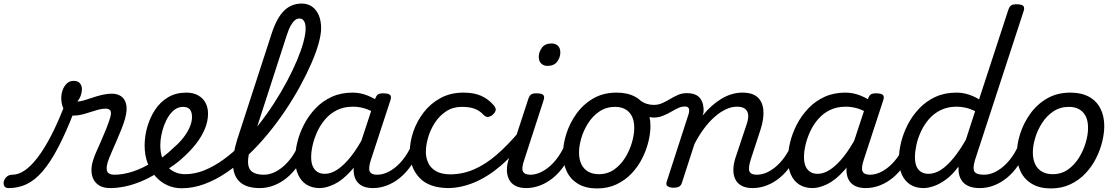

<svg xmlns="http://www.w3.org/2000/svg" viewBox="-197 -1039 6267 1078"><path d="M-148 17Q-167 17 -173 5.5Q-179 -6 -175.5 -20.5Q-172 -35 -159.5 -46.5Q-147 -58 -128 -58Q-94 -58 -59 -81.5Q-24 -105 13 -153Q50 -201 87.5 -272.5Q125 -344 163 -441L220 -415Q173 -294 129.5 -211Q86 -128 42.5 -77.5Q-1 -27 -47.5 -5Q-94 17 -148 17ZM423 17Q386 17 363 4Q340 -9 328.5 -31Q317 -53 316.5 -81.5Q316 -110 326 -140Q332 -160 344.5 -188.5Q357 -217 371.5 -249.5Q386 -282 399.5 -316Q413 -350 422 -380Q430 -409 422 -419Q414 -429 397 -429Q372 -429 341 -419Q310 -409 277 -399.5Q244 -390 214 -390Q192 -390 177 -404.5Q162 -419 154.5 -441Q147 -463 147 -488Q147 -512 155 -534Q163 -556 178.5 -570.5Q194 -585 217 -585Q241 -585 252 -571Q263 -557 263 -538Q263 -522 256.5 -503Q250 -484 237 -469Q252 -469 274.5 -475.5Q297 -482 323 -491Q349 -500 377 -506.5Q405 -513 431 -513Q460 -513 481.5 -499.5Q503 -486 511 -455Q519 -424 505 -372Q497 -344 483.5 -310.5Q470 -277 455.5 -243.5Q441 -210 428 -180.5Q415 -151 408 -129Q397 -92 405.5 -75Q414 -58 446 -58Q460 -58 466 -46.5Q472 -35 469.5 -20.5Q467 -6 455.5 5.5Q444 17 423 17Z M423 17Q404 17 398 5.5Q392 -6 396.5 -20.5Q401 -35 414 -46.5Q427 -58 446 -58Q494 -58 549 -76Q604 -94 658 -128Q669 -136 679 -130.5Q689 -125 695 -113Q701 -101 700.5 -88.5Q700 -76 690 -70Q641 -39 593 -19.5Q545 0 502 8.5Q459 17 423 17Z M657 -121Q691 -138 721.5 -161Q752 -184 777 -209Q807 -234 830.5 -263.5Q854 -293 867.5 -323.5Q881 -354 881 -382Q881 -410 869 -424.5Q857 -439 830 -439Q816 -439 809.5 -451Q803 -463 804.5 -479Q806 -495 817 -507Q828 -519 849 -519Q888 -519 915.5 -503.5Q943 -488 957 -461.5Q971 -435 971 -401Q971 -357 952.5 -313.5Q934 -270 902 -229.5Q870 -189 829 -153Q799 -125 762.5 -101Q726 -77 688 -57Z M823 18Q780 18 742.5 1Q705 -16 676.5 -48Q648 -80 631.5 -124Q615 -168 615 -222Q615 -274 630 -326.5Q645 -379 674 -423Q703 -467 747 -493Q791 -519 849 -519Q858 -519 860.5 -507Q863 -495 859.5 -479Q856 -463 848.5 -451Q841 -439 832 -439Q806 -439 786 -425Q766 -411 750.5 -387.5Q735 -364 724.5 -335.5Q714 -307 708.5 -278Q703 -249 703 -224Q703 -187 712.5 -156.5Q722 -126 741 -105Q760 -84 785.5 -72.5Q811 -61 842 -61Q896 -61 949.5 -82.5Q1003 -104 1056 -142Q1109 -180 1159.5 -230.5Q1210 -281 1256 -339.5Q1302 -398 1342 -460Q1382 -522 1414.5 -583Q1447 -644 1470.5 -700Q1494 -756 1506.5 -802Q1519 -848 1519 -880Q1519 -894 1532 -901Q1545 -908 1562.5 -908Q1580 -908 1593 -901Q1606 -894 1606 -880Q1606 -846 1592 -795.5Q1578 -745 1551.5 -684Q1525 -623 1488.5 -556Q1452 -489 1406.5 -421Q1361 -353 1308 -288.5Q1255 -224 1196.5 -168.5Q1138 -113 1076 -71Q1014 -29 950.5 -5.5Q887 18 823 18Z M1261 17Q1191 17 1153.5 -14Q1116 -45 1111.5 -105.5Q1107 -166 1135 -256L1328 -850Q1357 -939 1398 -979Q1439 -1019 1497 -1019Q1531 -1019 1555.5 -1001.5Q1580 -984 1593 -953Q1606 -922 1606 -879Q1606 -860 1593 -851Q1580 -842 1562.5 -842Q1545 -842 1532 -851Q1519 -860 1519 -879Q1519 -897 1515 -909.5Q1511 -922 1503.5 -928.5Q1496 -935 1482 -935Q1471 -935 1459.5 -926Q1448 -917 1436 -896.5Q1424 -876 1412 -838L1214 -226Q1195 -166 1195.5 -129Q1196 -92 1218 -75Q1240 -58 1284 -58Q1298 -58 1304.5 -46.5Q1311 -35 1308 -20.5Q1305 -6 1293.5 5.5Q1282 17 1261 17Z M1262 17Q1248 17 1241.5 5.5Q1235 -6 1237.5 -20.5Q1240 -35 1252 -46.5Q1264 -58 1285 -58Q1311 -58 1337.5 -69Q1364 -80 1390 -101.5Q1416 -123 1438 -153Q1460 -183 1477 -220Q1482 -235 1494.5 -234.5Q1507 -234 1516.5 -224.5Q1526 -215 1522 -201Q1504 -150 1476 -109.5Q1448 -69 1414 -41Q1380 -13 1341 2Q1302 17 1262 17Z M1598 17Q1555 17 1524 -2.5Q1493 -22 1476.5 -59Q1460 -96 1460 -146Q1460 -190 1472.5 -241Q1485 -292 1510.5 -341Q1536 -390 1574.5 -430.5Q1613 -471 1665 -495Q1717 -519 1783 -519Q1826 -519 1867 -502.5Q1908 -486 1941 -461L1928 -392Q1885 -420 1851.5 -430Q1818 -440 1785 -440Q1734 -440 1695.5 -421Q1657 -402 1629.5 -370Q1602 -338 1584.5 -300Q1567 -262 1558.5 -224.5Q1550 -187 1550 -157Q1550 -126 1559 -105.5Q1568 -85 1585 -74Q1602 -63 1627 -63Q1662 -63 1699 -88Q1736 -113 1773.5 -160.5Q1811 -208 1845 -273L1867 -229Q1823 -134 1774 -80Q1725 -26 1679.5 -4.5Q1634 17 1598 17ZM1897 17Q1859 17 1835 4Q1811 -9 1799.5 -32.5Q1788 -56 1788.5 -86.5Q1789 -117 1800 -152L1909 -483Q1916 -503 1925.5 -509Q1935 -515 1954 -515Q1985 -515 1993.5 -505.5Q2002 -496 1995 -476L1886 -143Q1870 -95 1879 -76.5Q1888 -58 1920 -58Q1934 -58 1939.5 -46.5Q1945 -35 1943 -20.5Q1941 -6 1929.5 5.5Q1918 17 1897 17Z M1897 17Q1883 17 1876.5 5.5Q1870 -6 1872.5 -20.5Q1875 -35 1887 -46.5Q1899 -58 1920 -58Q1946 -58 1972.5 -69Q1999 -80 2025 -101.5Q2051 -123 2073 -153Q2095 -183 2112 -220Q2117 -235 2129.5 -234.5Q2142 -234 2151.5 -224.5Q2161 -215 2157 -201Q2139 -150 2111 -109.5Q2083 -69 2049 -41Q2015 -13 1976 2Q1937 17 1897 17Z M2324 17Q2213 17 2158.5 -40.5Q2104 -98 2104 -189Q2104 -242 2123.5 -299.5Q2143 -357 2181 -407Q2219 -457 2275.5 -488Q2332 -519 2405 -519Q2464 -519 2504.5 -501Q2545 -483 2575 -448Q2590 -430 2585.5 -417.5Q2581 -405 2569 -394Q2556 -384 2543 -382.5Q2530 -381 2516 -396Q2497 -417 2469 -428Q2441 -439 2396 -439Q2346 -439 2308 -414Q2270 -389 2244.5 -349.5Q2219 -310 2206.5 -266.5Q2194 -223 2194 -185Q2194 -153 2207.5 -124Q2221 -95 2252 -77.5Q2283 -60 2334 -60Q2348 -60 2353.5 -48.5Q2359 -37 2357 -21.5Q2355 -6 2346.5 5.5Q2338 17 2324 17Z M2316 17Q2300 17 2293.5 5.5Q2287 -6 2288.5 -21.5Q2290 -37 2299.5 -48.5Q2309 -60 2327 -60Q2400 -60 2464.5 -88Q2529 -116 2591.5 -170Q2654 -224 2719 -301Q2724 -308 2735.5 -302Q2747 -296 2754.5 -285.5Q2762 -275 2756 -267Q2688 -171 2614 -108Q2540 -45 2464.5 -14Q2389 17 2316 17Z M2758 17Q2721 17 2696.5 4Q2672 -9 2660.5 -32.5Q2649 -56 2649 -86Q2649 -116 2661 -152L2769 -483Q2776 -503 2785.5 -509Q2795 -515 2814 -515Q2845 -515 2853.5 -505.5Q2862 -496 2855 -476L2747 -143Q2730 -95 2739 -76.5Q2748 -58 2781 -58Q2795 -58 2801 -46.5Q2807 -35 2804.5 -20.5Q2802 -6 2790.5 5.5Q2779 17 2758 17ZM2876 -669Q2856 -669 2842 -682Q2828 -695 2828 -720Q2828 -747 2845.5 -771Q2863 -795 2900 -795Q2921 -795 2935 -782.5Q2949 -770 2949 -744Q2949 -717 2931.5 -693Q2914 -669 2876 -669Z M2757 17Q2743 17 2736.5 5.5Q2730 -6 2732.5 -20.5Q2735 -35 2747 -46.5Q2759 -58 2780 -58Q2806 -58 2832.5 -69Q2859 -80 2885 -101.5Q2911 -123 2933 -153Q2955 -183 2972 -220Q2977 -235 2989.5 -234.5Q3002 -234 3011.5 -224.5Q3021 -215 3017 -201Q2999 -150 2971 -109.5Q2943 -69 2909 -41Q2875 -13 2836 2Q2797 17 2757 17Z M3155 19Q3093 19 3050 -6Q3007 -31 2985.5 -75.5Q2964 -120 2964 -176Q2964 -229 2983 -288.5Q3002 -348 3039.5 -400.5Q3077 -453 3133.5 -486Q3190 -519 3265 -519Q3327 -519 3369.5 -495.5Q3412 -472 3433.5 -429.5Q3455 -387 3455 -331Q3455 -291 3443.5 -243.5Q3432 -196 3408.5 -149.5Q3385 -103 3349 -65Q3313 -27 3264.5 -4Q3216 19 3155 19ZM3165 -61Q3214 -61 3251 -87Q3288 -113 3313 -153.5Q3338 -194 3351 -238.5Q3364 -283 3364 -321Q3364 -360 3351 -386Q3338 -412 3314 -425.5Q3290 -439 3257 -439Q3207 -439 3169 -413.5Q3131 -388 3105.5 -348Q3080 -308 3067 -264Q3054 -220 3054 -183Q3054 -144 3067.5 -116.5Q3081 -89 3106 -75Q3131 -61 3165 -61Z M3473 -379Q3458 -379 3439 -384.5Q3420 -390 3402.5 -399Q3385 -408 3372 -418Q3363 -425 3361 -438Q3359 -451 3362.5 -463.5Q3366 -476 3373 -482Q3380 -488 3389 -481Q3416 -461 3436 -455.5Q3456 -450 3473 -450Q3500 -450 3522.5 -460.5Q3545 -471 3566 -483.5Q3587 -496 3609.5 -506Q3632 -516 3658 -516Q3673 -516 3679.5 -504.5Q3686 -493 3685 -478.5Q3684 -464 3674.5 -452.5Q3665 -441 3648 -441Q3629 -441 3610 -432Q3591 -423 3569.5 -410.5Q3548 -398 3524 -388.5Q3500 -379 3473 -379Z M4029 17Q3991 17 3967 4Q3943 -9 3931.5 -32.5Q3920 -56 3920.5 -86.5Q3921 -117 3932 -152L3996 -344Q4006 -374 4003.5 -395.5Q4001 -417 3985.5 -428.5Q3970 -440 3940 -440Q3910 -440 3878 -425Q3846 -410 3814.5 -382Q3783 -354 3754.5 -315.5Q3726 -277 3702 -230L3631 -11Q3627 2 3616.5 8.5Q3606 15 3583 15Q3567 15 3553.5 8Q3540 1 3546 -18L3669 -398Q3675 -419 3670.5 -430Q3666 -441 3649 -441Q3635 -441 3629 -452.5Q3623 -464 3624 -478.5Q3625 -493 3634 -504.5Q3643 -516 3659 -516Q3687 -516 3706 -508Q3725 -500 3735.5 -485Q3746 -470 3750.5 -450Q3755 -430 3753 -408L3748 -390Q3773 -421 3799.5 -444.5Q3826 -468 3854.5 -485Q3883 -502 3912.5 -510.5Q3942 -519 3971 -519Q4028 -519 4056.5 -493Q4085 -467 4089 -420Q4093 -373 4073 -311L4018 -143Q4003 -95 4011 -76.5Q4019 -58 4052 -58Q4066 -58 4072 -46.5Q4078 -35 4075.5 -20.5Q4073 -6 4061.5 5.5Q4050 17 4029 17Z M4029 17Q4015 17 4008.5 5.5Q4002 -6 4004.5 -20.5Q4007 -35 4019 -46.5Q4031 -58 4052 -58Q4078 -58 4104.5 -69Q4131 -80 4157 -101.5Q4183 -123 4205 -153Q4227 -183 4244 -220Q4249 -235 4261.5 -234.5Q4274 -234 4283.5 -224.5Q4293 -215 4289 -201Q4271 -150 4243 -109.5Q4215 -69 4181 -41Q4147 -13 4108 2Q4069 17 4029 17Z M4365 17Q4322 17 4291 -2.5Q4260 -22 4243.5 -59Q4227 -96 4227 -146Q4227 -190 4239.5 -241Q4252 -292 4277.5 -341Q4303 -390 4341.5 -430.5Q4380 -471 4432 -495Q4484 -519 4550 -519Q4593 -519 4634 -502.5Q4675 -486 4708 -461L4695 -392Q4652 -420 4618.5 -430Q4585 -440 4552 -440Q4501 -440 4462.5 -421Q4424 -402 4396.5 -370Q4369 -338 4351.5 -300Q4334 -262 4325.5 -224.5Q4317 -187 4317 -157Q4317 -126 4326 -105.5Q4335 -85 4352 -74Q4369 -63 4394 -63Q4429 -63 4466 -88Q4503 -113 4540.5 -160.5Q4578 -208 4612 -273L4634 -229Q4590 -134 4541 -80Q4492 -26 4446.5 -4.5Q4401 17 4365 17ZM4664 17Q4626 17 4602 4Q4578 -9 4566.5 -32.5Q4555 -56 4555.5 -86.5Q4556 -117 4567 -152L4676 -483Q4683 -503 4692.5 -509Q4702 -515 4721 -515Q4752 -515 4760.5 -505.5Q4769 -496 4762 -476L4653 -143Q4637 -95 4646 -76.5Q4655 -58 4687 -58Q4701 -58 4706.5 -46.5Q4712 -35 4710 -20.5Q4708 -6 4696.5 5.5Q4685 17 4664 17Z M4664 17Q4650 17 4643.5 5.5Q4637 -6 4639.5 -20.5Q4642 -35 4654 -46.5Q4666 -58 4687 -58Q4713 -58 4739.5 -69Q4766 -80 4792 -101.5Q4818 -123 4840 -153Q4862 -183 4879 -220Q4884 -235 4896.5 -234.5Q4909 -234 4918.5 -224.5Q4928 -215 4924 -201Q4906 -150 4878 -109.5Q4850 -69 4816 -41Q4782 -13 4743 2Q4704 17 4664 17Z M4988 17Q4945 17 4914 -2.5Q4883 -22 4866.5 -59Q4850 -96 4850 -146Q4850 -190 4862.5 -241Q4875 -292 4900.5 -341Q4926 -390 4964.5 -430.5Q5003 -471 5055 -495Q5107 -519 5173 -519Q5207 -519 5239 -509Q5271 -499 5300 -481L5464 -983Q5471 -1003 5480.5 -1009Q5490 -1015 5509 -1015Q5540 -1015 5548.5 -1005.5Q5557 -996 5550 -976L5278 -143Q5263 -95 5273.5 -76.5Q5284 -58 5328 -58Q5340 -58 5345.5 -46.5Q5351 -35 5348.5 -20.5Q5346 -6 5335 5.5Q5324 17 5305 17Q5270 17 5246.5 8Q5223 -1 5209.5 -16.5Q5196 -32 5190 -52Q5184 -72 5185 -93L5184 -103Q5150 -57 5114 -31Q5078 -5 5045.5 6Q5013 17 4988 17ZM5016 -63Q5051 -63 5086 -85.5Q5121 -108 5156.5 -151.5Q5192 -195 5226 -255L5278 -415Q5249 -429 5224 -434.5Q5199 -440 5174 -440Q5124 -440 5085 -421Q5046 -402 5018.5 -370Q4991 -338 4973.5 -300Q4956 -262 4948 -224.5Q4940 -187 4940 -157Q4940 -126 4948.5 -105.5Q4957 -85 4974.5 -74Q4992 -63 5016 -63Z M5305 17Q5291 17 5284.5 5.5Q5278 -6 5280.5 -20.5Q5283 -35 5295 -46.5Q5307 -58 5328 -58Q5354 -58 5380.5 -69Q5407 -80 5433 -101.5Q5459 -123 5481 -153Q5503 -183 5520 -220Q5525 -235 5537.5 -234.5Q5550 -234 5559.5 -224.5Q5569 -215 5565 -201Q5547 -150 5519 -109.5Q5491 -69 5457 -41Q5423 -13 5384 2Q5345 17 5305 17Z M5703 19Q5641 19 5598 -6Q5555 -31 5533.5 -75.5Q5512 -120 5512 -176Q5512 -229 5531 -288.5Q5550 -348 5587.5 -400.5Q5625 -453 5681.5 -486Q5738 -519 5813 -519Q5875 -519 5917.5 -495.5Q5960 -472 5981.5 -429.5Q6003 -387 6003 -331Q6003 -291 5991.5 -243.5Q5980 -196 5956.5 -149.5Q5933 -103 5897 -65Q5861 -27 5812.5 -4Q5764 19 5703 19ZM5713 -61Q5762 -61 5799 -87Q5836 -113 5861 -153.5Q5886 -194 5899 -238.5Q5912 -283 5912 -321Q5912 -360 5899 -386Q5886 -412 5862 -425.5Q5838 -439 5805 -439Q5755 -439 5717 -413.5Q5679 -388 5653.5 -348Q5628 -308 5615 -264Q5602 -220 5602 -183Q5602 -144 5615.5 -116.5Q5629 -89 5654 -75Q5679 -61 5713 -61Z"/></svg>

Font: Playwrite BE VLG
Style: Regular
Weight: 400
Designer: Veronika Burian, José Scaglione
Foundry: TypeTogether
Version: Version 1.002